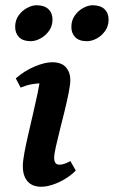

<svg xmlns="http://www.w3.org/2000/svg" viewBox="-20 -699 433 731"><path d="M136.9 12Q102.9 12 84.9 -8.6Q66.9 -29.2 66.9 -66.6Q66.9 -84.6 72.5 -115.4Q78.1 -146.2 87 -184.7Q95.9 -223.2 105.4 -264.2Q115 -305.2 123.2 -344.1Q131.3 -382.9 135 -414.1L179.1 -374Q172.4 -377.9 161.9 -379.8Q151.4 -381.8 137.7 -381.8Q120.1 -381.8 100 -378.1Q80 -374.4 58.5 -365.5L40.1 -400.8Q73.3 -429.5 111.8 -445.7Q150.3 -462 178.6 -462Q214.4 -462 231.1 -442.7Q247.7 -423.4 247.7 -394.9Q247.7 -376.8 241.4 -345.5Q235.2 -314.3 226.2 -277.2Q217.2 -240.2 207.9 -204Q198.7 -167.8 192.4 -139.4Q186.2 -110.9 186.2 -97.4Q186.2 -72 206.7 -72Q215.9 -72 226.5 -75.8Q237.1 -79.6 247.9 -85.8L268.5 -49.8Q251.1 -31.9 227.8 -17.8Q204.5 -3.7 180.7 4.1Q156.8 12 136.9 12ZM311 -542.2Q280.9 -542.2 266.3 -557.5Q251.7 -572.7 251.7 -596.5Q251.7 -621.6 264.9 -640.1Q278 -658.6 297 -668.8Q316.1 -679 332.4 -679Q362.2 -679 377.8 -664.2Q393.4 -649.4 393.4 -624.4Q393.4 -599.4 380.2 -581Q367.1 -562.6 348.2 -552.4Q329.3 -542.2 311 -542.2ZM97 -542.2Q67.5 -542.2 52.6 -557.3Q37.7 -572.5 37.7 -596.9Q37.7 -621.6 50.8 -640.1Q64 -658.6 83.2 -668.8Q102.5 -679 119 -679Q148.8 -679 164.3 -664.2Q179.9 -649.4 179.9 -624.5Q179.9 -600.2 166.8 -581.7Q153.6 -563.2 134.3 -552.7Q115 -542.2 97 -542.2Z"/></svg>

Font: Petrona
Style: Italic
Weight: 400
Italic angle: -9°
Designer: Ringo R. Seeber
Foundry: Ringo R. Seeber
Version: Version 2.001; ttfautohint (v1.8.3)